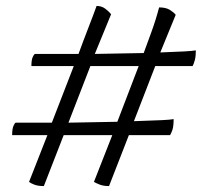

<svg xmlns="http://www.w3.org/2000/svg" viewBox="-20 -614 703 648"><path d="M128 14Q108 14 95.5 9Q83 4 78 0L140 -158H21Q21 -178 25 -188Q29 -198 33 -200H155L229 -391H86Q86 -411 90 -420.5Q94 -430 98 -432H245Q261 -476 278.5 -521Q296 -566 306 -594Q323 -594 335.5 -584.5Q348 -575 355 -566L300 -432L465 -435Q476 -465 491 -506Q506 -547 517 -589Q540 -589 553.5 -580.5Q567 -572 573 -564L521 -437Q577 -439 603 -440.5Q629 -442 641 -444Q641 -424 637.5 -411Q634 -398 630 -391H504L432 -205Q496 -207 526 -208.5Q556 -210 566 -212Q566 -188 562 -176Q558 -164 554 -158H415L348 14Q329 14 316.5 9Q304 4 297 0L359 -158H195ZM211 -200 376 -203 448 -391H285Z"/></svg>

Font: Texturina ExtraLight
Style: Regular
Weight: 200
Designer: Guillermo Torres Carreño
Foundry: Omnibus-Type
Version: Version 1.002; ttfautohint (v1.8.3)